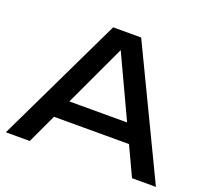

<svg xmlns="http://www.w3.org/2000/svg" viewBox="-127 -907 1153 1064"><g transform="rotate(20 449.5 -375.0)"><path d="M184 -172V-281H708V-172ZM532 -750 892 0H751L424 -700H475L148 0H7L367 -750Z"/></g></svg>

Font: Unbounded
Style: Regular
Weight: 400
Designer: Luke Prowse, Jean-Baptiste Morizot, Fátima Lázaro, Florian Runge
Foundry: NaN
Version: Version 1.701;gftools[0.9.28.dev5+ged2979d]